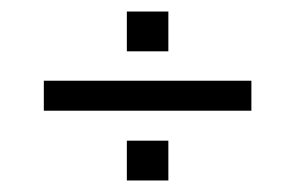

<svg xmlns="http://www.w3.org/2000/svg" viewBox="-20 -556 512 333"><path d="M200 -467V-536H272V-467ZM56 -364V-416H416V-364ZM200 -243V-312H272V-243Z"/></svg>

Font: Big Shoulders Text Light
Style: Regular
Weight: 300
Designer: Patric King
Foundry: XO Type Co
Version: Version 1.000; ttfautohint (v1.8.2)